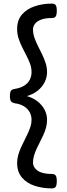

<svg xmlns="http://www.w3.org/2000/svg" viewBox="-20 -970 369 1065"><path d="M268 -950Q283 -950 289 -941.5Q295 -933 295 -910Q295 -888 289 -879Q283 -870 268 -870Q232 -870 209 -861.5Q186 -853 174.5 -838.5Q163 -824 163 -807Q163 -784 171 -761Q179 -738 190.5 -715Q202 -692 213.5 -668.5Q225 -645 233 -620.5Q241 -596 241 -570Q241 -541 227.5 -514Q214 -487 189 -467Q164 -447 129 -437Q164 -427 189 -407Q214 -387 227.5 -361Q241 -335 241 -305Q241 -284 235.5 -263Q230 -242 221 -222.5Q212 -203 202 -183.5Q192 -164 183 -144.5Q174 -125 168.5 -106Q163 -87 163 -67Q163 -42 188.5 -23.5Q214 -5 268 -5Q283 -5 289 3.5Q295 12 295 35Q295 57 289 66Q283 75 268 75Q216 75 172 60.5Q128 46 101.5 14.5Q75 -17 75 -66Q75 -88 81 -109.5Q87 -131 96 -151Q105 -171 115 -190.5Q125 -210 134 -229.5Q143 -249 149 -267.5Q155 -286 155 -305Q155 -329 144.5 -348Q134 -367 113.5 -380Q93 -393 63 -397Q48 -400 41.5 -407.5Q35 -415 35 -437Q35 -460 41.5 -467.5Q48 -475 63 -477Q93 -482 113.5 -494.5Q134 -507 144.5 -526.5Q155 -546 155 -570Q155 -593 147 -615.5Q139 -638 127 -661Q115 -684 103 -708Q91 -732 83 -757Q75 -782 75 -809Q75 -858 101.5 -889Q128 -920 172 -935Q216 -950 268 -950Z"/></svg>

Font: Playwrite AT
Style: Regular
Weight: 400
Designer: Veronika Burian, José Scaglione
Foundry: TypeTogether
Version: Version 1.002